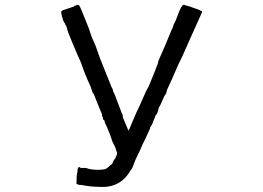

<svg xmlns="http://www.w3.org/2000/svg" viewBox="-20 -754 1091 795"><path d="M703.1 -660.2 707 -668 714.8 -687.5Q730.5 -734.4 742.2 -734.4Q750 -730.5 759.8 -728.5Q769.5 -726.6 777.3 -722.7L800.8 -714.8L816.4 -707V-703.1L765.6 -589.8L734.4 -519.5Q714.8 -480.5 707 -460.9Q699.2 -441.4 695.3 -433.6L671.9 -382.8L668 -367.2L660.2 -355.5L644.5 -320.3Q636.7 -308.6 634.8 -296.9Q632.8 -285.2 625 -277.3L617.2 -257.8Q613.3 -250 613.3 -250Q613.3 -242.2 601.6 -226.6V-222.7L582 -179.7L570.3 -156.2L558.6 -128.9Q550.8 -113.3 550.8 -113.3Q539.1 -89.8 533.2 -72.3Q527.3 -54.7 519.5 -46.9Q476.6 27.3 386.7 19.5Q355.5 19.5 316.4 11.7H308.6L296.9 7.8V-7.8Q296.9 -31.2 300.8 -43Q300.8 -62.5 308.6 -62.5Q312.5 -58.6 316.4 -58.6H335.9Q355.5 -50.8 386.7 -50.8Q406.2 -50.8 418 -54.7Q425.8 -58.6 437.5 -70.3Q445.3 -74.2 447.3 -82Q449.2 -89.8 457 -97.7Q464.8 -113.3 464.8 -121.1L457 -144.5L445.3 -168L437.5 -191.4L421.9 -230.5L414.1 -246.1Q414.1 -253.9 410.2 -257.8Q406.2 -257.8 406.2 -261.7V-269.5Q402.3 -269.5 402.3 -277.3V-281.2L390.6 -308.6L367.2 -367.2Q363.3 -367.2 363.3 -371.1L355.5 -394.5Q351.6 -402.3 339.8 -429.7Q328.1 -457 316.4 -492.2Q296.9 -535.2 283.2 -568.4Q269.5 -601.6 261.7 -621.1L253.9 -648.4Q250 -648.4 250 -656.2L246.1 -660.2Q242.2 -668 242.2 -668Q230.5 -703.1 234.4 -707Q234.4 -710.9 261.7 -718.8L273.4 -722.7L285.2 -726.6Q289.1 -730.5 289.1 -730.5H293Q296.9 -730.5 296.9 -734.4Q304.7 -734.4 308.6 -730.5Q312.5 -726.6 347.7 -636.7L359.4 -601.6L375 -566.4L394.5 -511.7L441.4 -394.5L445.3 -386.7Q445.3 -390.6 447.3 -380.9Q449.2 -371.1 453.1 -367.2L484.4 -285.2L488.3 -277.3V-269.5L496.1 -250L507.8 -222.7L511.7 -210.9Q511.7 -218.8 515.6 -218.8L523.4 -238.3L546.9 -293L554.7 -308.6L570.3 -343.8L585.9 -378.9Q593.8 -390.6 601.6 -410.2Q609.4 -429.7 617.2 -449.2Q621.1 -457 625 -468.8Q628.9 -480.5 632.8 -488.3L636.7 -503.9L664.1 -566.4L691.4 -632.8Q695.3 -636.7 695.3 -640.6L699.2 -652.3Z"/></svg>

Font: 和音 by 宁静之雨，公众号njzyshare
Style: Regular
Weight: 400
Designer: Steve Matteson
Foundry: Ascender Corporation
Version: Version 6.00;June 8, 2018;FontCreator 11.0.0.2388 32-bit